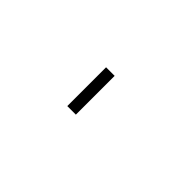

<svg xmlns="http://www.w3.org/2000/svg" viewBox="-28 -446 182 182"><g transform="rotate(45 63.0 -355.0)"><path d="M50.5 -381V-329H62V-381Z"/></g></svg>

Font: Anybody Thin
Style: Regular
Weight: 100
Designer: Tyler Finck
Foundry: Etcetera Type Company
Version: Version 1.114;gftools[0.9.25]